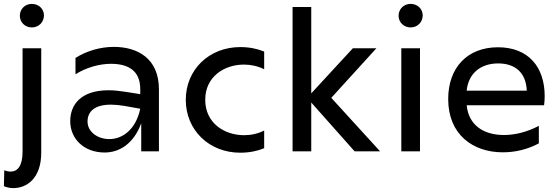

<svg xmlns="http://www.w3.org/2000/svg" viewBox="-20 -778 2863 987"><path d="M2 97 0 179C14 185 30 189 49 189C113 189 192 144 192 6V-530H96V2C96 75 70 104 35 104C24 104 13 102 2 97ZM144 -637C179 -637 206 -664 206 -699C206 -732 179 -758 144 -758C109 -758 82 -732 82 -697C82 -663 109 -637 144 -637Z M706 0H797V-319C797 -477 688 -537 565 -537C496 -537 424 -516 368 -480V-396C421 -430 490 -450 550 -450C635 -450 701 -418 701 -320V-294L625 -306C593 -311 564 -314 538 -314C397 -314 341 -241 341 -155C341 -66 410 6 518 6C594 6 667 -39 706 -144ZM430 -153C430 -206 468 -240 550 -240C569 -240 592 -238 617 -234L701 -219C678 -111 609 -63 542 -63C481 -63 430 -101 430 -153Z M1215 7C1263 7 1304 -2 1338 -16V-107C1307 -91 1271 -83 1235 -83C1135 -83 1035 -144 1035 -265C1035 -384 1133 -446 1234 -446C1270 -446 1306 -438 1338 -422V-513C1304 -527 1263 -536 1215 -536C1055 -536 935 -420 935 -265C935 -109 1055 7 1215 7Z M1484 0H1580V-251L1803 0H1934L1683 -275L1915 -530H1794L1580 -298V-742H1484Z M2043 0H2139V-530H2043ZM2091 -637C2126 -637 2153 -664 2153 -699C2153 -732 2126 -758 2091 -758C2056 -758 2029 -732 2029 -697C2029 -663 2056 -637 2091 -637Z M2565 5C2629 5 2692 -10 2750 -41V-131C2689 -99 2627 -84 2571 -84C2465 -84 2389 -135 2379 -237H2777C2779 -253 2780 -269 2780 -284C2780 -435 2695 -535 2540 -535C2383 -535 2284 -431 2284 -269C2284 -86 2411 5 2565 5ZM2688 -312H2379C2388 -402 2452 -452 2541 -452C2627 -452 2684 -406 2688 -312Z"/></svg>

Font: Chess Sans Medium
Style: Regular
Weight: 500
Designer: Wolf Bōese
Foundry: Wolf Bōese
Version: Version 7.223;Glyphs 3.3 (3306)